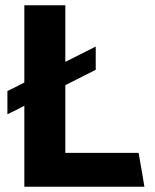

<svg xmlns="http://www.w3.org/2000/svg" viewBox="-20 -706 586 726"><path d="M8 -362V-274C30 -284 51 -295 72 -306V0H526C519 -43 512 -85 504 -128H227V-384L342 -442V-530L227 -472V-686H72V-394C51 -383 30 -372 8 -362Z"/></svg>

Font: Chivo
Style: Bold
Weight: 700
Designer: Hector Gatti
Foundry: Omnibus-Type
Version: Version 1.003;PS 001.003;hotconv 1.0.70;makeotf.lib2.5.58329